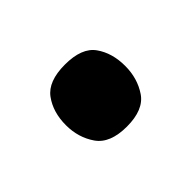

<svg xmlns="http://www.w3.org/2000/svg" viewBox="-44 -275 396 396"><g transform="rotate(45 153.5 -77.5)"><path d="M153 9Q115 9 89 -10Q63 -29 63 -78Q63 -127 89 -145.5Q115 -164 153 -164Q189 -164 216.5 -145.5Q244 -127 244 -78Q244 -29 216.5 -10Q189 9 153 9Z"/></g></svg>

Font: Noto Serif Khmer SemiCondensed Black
Style: Regular
Weight: 900
Width: 4
Designer: Danh Hong and the Monotype Design Team
Foundry: Monotype Imaging Inc.
Version: Version 2.004